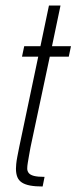

<svg xmlns="http://www.w3.org/2000/svg" viewBox="-20 -678 278 698"><path d="M135 0Q108 0 89.5 -3.5Q71 -7 59.5 -14.5Q48 -22 43 -34.5Q38 -47 38 -65Q38 -71 39 -82Q40 -93 43 -108.5Q46 -124 50 -144L119 -472H60L68 -510H127L158 -658H200L169 -510H238L230 -472H161L91 -143Q88 -127 85.5 -112.5Q83 -98 81 -86Q79 -74 79 -65Q79 -56 84.5 -49Q90 -42 103.5 -38.5Q117 -35 142 -35Z"/></svg>

Font: Saira ExtraCondensed ExtraLight
Style: Italic
Weight: 250
Width: 2
Italic angle: -12°
Designer: Hector Gatti with collaboration of the Omnibus-Type team
Foundry: Omnibus-Type
Version: Version 1.101